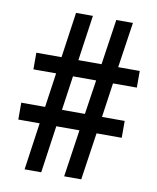

<svg xmlns="http://www.w3.org/2000/svg" viewBox="-81 -778 689 841"><g transform="rotate(10 263.5 -357.0)"><path d="M402 -438 380 -285H481V-210H369L338 0H262L293 -210H190L160 0H86L116 -210H21V-285H127L149 -438H48V-512H160L189 -714H264L235 -512H338L368 -714H442L412 -512H508V-438ZM202 -285H304L327 -438H224Z"/></g></svg>

Font: Noto Sans Myanmar Condensed Medium
Style: Regular
Weight: 500
Width: 3
Designer: Monotype Design Team
Foundry: Monotype Imaging Inc.
Version: Version 2.107; ttfautohint (v1.8.4.7-5d5b)